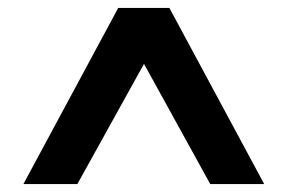

<svg xmlns="http://www.w3.org/2000/svg" viewBox="-20 -720 725 484"><path d="M39 -256 278 -700H407L646 -256H510L343 -559L175 -256Z"/></svg>

Font: DM Sans 11pt
Style: Bold
Weight: 700
Version: Version 4.004;gftools[0.9.30]